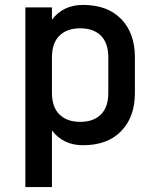

<svg xmlns="http://www.w3.org/2000/svg" viewBox="-20 -580 640 780"><path d="M83 -550H191V-500Q237 -560 317 -560Q417 -560 472.5 -502.5Q528 -445 528 -348V-202Q528 -105 472.5 -47.5Q417 10 317 10Q237 10 191 -50V180H83ZM306 -465Q252 -465 221.5 -435Q191 -405 191 -347V-203Q191 -145 221.5 -115Q252 -85 306 -85Q360 -85 390 -115Q420 -145 420 -203V-347Q420 -405 390 -435Q360 -465 306 -465Z"/></svg>

Font: Tiny SemiBold
Style: Regular
Weight: 600
Designer: Philipp Nurullin, Konstantin Bulenkov
Foundry: JetBrains
Version: Version 2.251; ttfautohint (v1.8.4.7-5d5b)